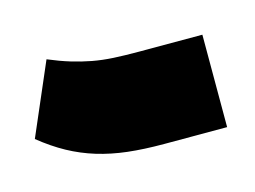

<svg xmlns="http://www.w3.org/2000/svg" viewBox="-42 -238 400 301"><g transform="rotate(-15 158.0 -88.0)"><path d="M296 0H194Q161 0 135 -3Q109 -6 86 -13Q63 -20 42 -31.5Q21 -43 0 -60L50 -176Q69 -168 85.5 -163Q102 -158 118 -155Q134 -152 152 -151Q170 -150 194 -150H296Z"/></g></svg>

Font: IBM Plex Arabic
Style: Bold
Weight: 700
Designer: Mike Abbink, Paul van der Laan, Pieter van Rosmalen, Wael Morcos, Khajak Apelian
Foundry: Bold Monday
Version: Version 1.0